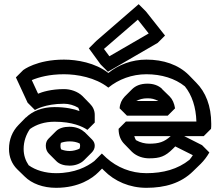

<svg xmlns="http://www.w3.org/2000/svg" viewBox="-20 -848 1053 918"><path d="M477 -614 639 -754 691 -688 503 -579ZM440 -652 405 -617 461 -540 496 -505 734 -643 769 -678 678 -793 643 -828ZM199 -151C199 -136 204 -123 214 -113L250 -77C264 -63 286 -56 313 -56C342 -56 367 -67 382 -82L418 -118C428 -128 433 -139 433 -151C433 -162 429 -172 420 -181L384 -217H383C367 -232 342 -242 313 -242C285 -242 262 -235 248 -221L213 -186L212 -185C203 -176 199 -165 199 -151ZM269 -151C269 -156 270 -160 271 -165C282 -169 297 -172 313 -172C331 -172 346 -169 361 -162C362 -160 363 -154 363 -151C363 -146 362 -141 360 -137C347 -131 330 -126 313 -126C298 -126 284 -129 272 -134C270 -139 269 -145 269 -151ZM587 -295H782L817 -330C813 -354 805 -373 791 -387L755 -422V-423C737 -440 713 -448 685 -448C652 -448 628 -438 611 -421L576 -386C562 -371 553 -352 552 -330ZM631 -365C646 -373 663 -378 685 -378C705 -378 718 -375 737 -365ZM796 -197C765 -169 740 -161 693 -161C674 -161 651 -166 630 -178C628 -182 624 -189 622 -197ZM861 -197H954L989 -232C990 -238 990 -249 990 -256C990 -342 963 -408 918 -453L883 -489C833 -539 761 -563 680 -563C611 -563 547 -539 498 -499C436 -548 348 -563 286 -563C155 -563 91 -513 91 -513L56 -478L112 -357L147 -322C147 -322 194 -352 286 -352C309 -352 334 -345 354 -333C356 -329 359 -323 360 -317C334 -327 294 -336 241 -336C182 -336 136 -317 104 -286H103L68 -250C39 -220 23 -181 23 -136C23 -97 37 -64 62 -39L98 -4C132 30 186 50 248 50C358 50 422 4 450 -24L451 -25L468 -42L477 -33C528 19 600 50 680 50C769 50 845 28 903 -29L904 -30L940 -65C955 -80 969 -98 981 -119L946 -154ZM162 -400 132 -465C166 -479 216 -493 286 -493C348 -493 436 -478 498 -429C547 -469 611 -493 680 -493C752 -493 817 -473 864 -435C898 -393 917 -335 919 -267H582L547 -232C547 -199 558 -176 575 -159L610 -123L611 -122C635 -99 667 -91 693 -91C745 -91 770 -100 807 -137L818 -148L902 -106C897 -98 891 -90 886 -84C830 -39 760 -20 680 -20C606 -20 539 -48 489 -93L467 -114L432 -79C432 -79 431 -79 431 -78C396 -51 338 -20 248 -20C197 -20 150 -34 117 -58C102 -80 93 -106 93 -136C93 -172 105 -205 123 -231C154 -253 193 -266 241 -266C326 -266 375 -243 398 -227L433 -262V-299C433 -320 424 -338 410 -352L375 -388L374 -389C351 -411 317 -422 286 -422C224 -422 181 -408 162 -400Z"/></svg>

Font: Hussar Press
Style: Bold
Weight: 700
Foundry: Cannot Into Space Fonts
Version: Version 1.43